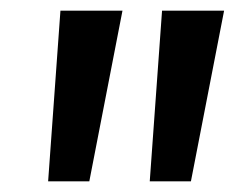

<svg xmlns="http://www.w3.org/2000/svg" viewBox="-20 -649 439 359"><path d="M93 -629H209L147 -310H70ZM283 -629H399L337 -310H260Z"/></svg>

Font: Rasa
Style: Italic
Weight: 400
Italic angle: -7.10001°
Designer: Anna Giedrys (Yrsa+Rasa design), David Brezina (Yrsa art-direction, Rasa art-direction, design)
Foundry: Rosetta Type Foundry
Version: Version 2.004